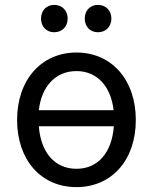

<svg xmlns="http://www.w3.org/2000/svg" viewBox="-20 -750 625 786"><path d="M536 -259C536 -93 436 16 293 16C148 16 50 -95 50 -259C50 -425 151 -535 293 -535C438 -535 536 -422 536 -259ZM293 -59C381 -59 438 -125 446 -233H139C147 -125 205 -59 293 -59ZM293 -459C208 -459 150 -397 139 -299H445C434 -397 377 -459 293 -459ZM257 -674C257 -640 233 -618 202 -618C171 -618 148 -640 148 -674C148 -708 171 -730 202 -730C233 -730 257 -708 257 -674ZM436 -674C436 -640 412 -618 381 -618C350 -618 327 -640 327 -674C327 -708 350 -730 381 -730C412 -730 436 -708 436 -674Z"/></svg>

Font: Repo Regular
Style: Regular
Weight: 400
Designer: Stefan Peev
Foundry: Context Ltd
Version: Version 1.502